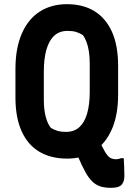

<svg xmlns="http://www.w3.org/2000/svg" viewBox="-20 -740 640 920"><path d="M434 -111Q446 -85 457.5 -61.5Q469 -38 483 -13Q495 8 507 15.5Q519 23 535 23Q544 23 549 21.5Q554 20 560 18H573Q574 40 575 59Q576 78 576 102Q576 121 570.5 133Q565 145 556 151Q548 156 536 158Q524 160 511 160Q482 160 460.5 153Q439 146 422 129.5Q405 113 390 86Q370 49 356 15.5Q342 -18 329 -55ZM301 -720Q378 -720 432.5 -686.5Q487 -653 516.5 -587.5Q546 -522 546 -424V-288Q546 -188 515.5 -119.5Q485 -51 430.5 -15.5Q376 20 302 20Q224 20 168.5 -13Q113 -46 83.5 -111.5Q54 -177 54 -273V-409Q54 -509 84.5 -579Q115 -649 170.5 -684.5Q226 -720 301 -720ZM190 -262Q190 -215 199 -181Q208 -147 223 -128Q238 -118 255.5 -113Q273 -108 296 -108Q335 -108 360 -130.5Q385 -153 397.5 -196Q410 -239 410 -301V-435Q410 -467 406 -493Q402 -519 394.5 -539Q387 -559 377 -572Q361 -582 344.5 -587Q328 -592 304 -592Q265 -592 240 -569Q215 -546 202.5 -502.5Q190 -459 190 -396Z"/></svg>

Font: Rec Mono Semicasual
Style: Bold
Weight: 700
Version: Version 1.085; ttfautohint (v1.8.4.7-5d5b)